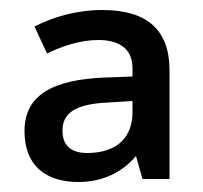

<svg xmlns="http://www.w3.org/2000/svg" viewBox="-20 -742 406 384"><path d="M185 -722C133 -722 86 -708 49 -689L74 -635C107 -651 142 -662 177 -662C216 -662 245 -646 245 -606V-589L191 -587C84 -583 29 -551 29 -480C29 -411 71 -378 137 -378C186 -378 225 -398 252 -430L265 -384H319V-602C319 -682 274 -722 185 -722ZM197 -537 245 -540V-518C245 -469 216 -436 154 -436C125 -436 105 -449 105 -480C105 -512 124 -534 197 -537Z"/></svg>

Font: Noto Sans Lisu Medium
Style: Regular
Weight: 500
Designer: Monotype Design Team. David Williams.
Foundry: Monotype Imaging Inc.
Version: Version 2.102